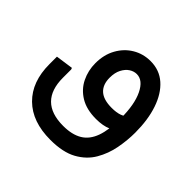

<svg xmlns="http://www.w3.org/2000/svg" viewBox="-156 -552 943 943"><g transform="rotate(45 316.0 -80.0)"><path d="M309 231Q183 231 113 162Q43 93 43 -29H137Q137 54 179 96Q221 138 305 138Q366 138 404.5 115Q443 92 461 42Q479 -8 479 -89H579Q579 -36 568.5 20Q558 76 530 124Q502 172 449 201.5Q396 231 309 231ZM43 -29V-81L134 -94L137 -86V-29ZM395 0Q329 0 285.5 -26.5Q242 -53 220.5 -97Q199 -141 199 -192Q199 -251 224 -296Q249 -341 291 -366Q333 -391 384 -391Q446 -391 489.5 -352.5Q533 -314 556 -246Q579 -178 579 -89H479Q479 -185 451.5 -241.5Q424 -298 381 -298Q361 -298 342.5 -286Q324 -274 311.5 -250Q299 -226 299 -191Q299 -143 326.5 -118Q354 -93 411 -93Q444 -93 466 -101Q488 -109 502 -126L527 -51Q507 -28 474.5 -14Q442 0 395 0Z"/></g></svg>

Font: Fustat SemiBold
Style: Regular
Weight: 600
Designer: Mohamed Gaber, Khaled Hosny, Laura Garcia Mut
Foundry: Kief Type Foundry, Alif Type Foundry, Hard Type Foundry
Version: Version 1.007